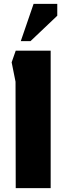

<svg xmlns="http://www.w3.org/2000/svg" viewBox="-20 -969 341 989"><path d="M61 0 60 -548 40 -648 61 -708H241V0ZM87 -757 153 -949H275V-888L137 -757Z"/></svg>

Font: Rowdies
Style: Regular
Weight: 400
Designer: Jaikishan Patel
Version: Version 1.000; ttfautohint (v1.8.3)